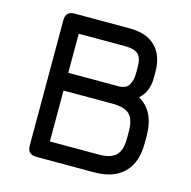

<svg xmlns="http://www.w3.org/2000/svg" viewBox="-101 -778 875 878"><g transform="rotate(15 336.5 -339.0)"><path d="M146 0Q104 0 104 -42V-636Q104 -678 146 -678H407Q486.5 -678 529.2 -636Q572 -594 572 -516V-489Q572 -421.5 529.5 -384.5Q609 -340 609 -222V-188Q609 -96 560.2 -48Q511.5 0 420 0ZM188 -84H420Q476.5 -84 500.8 -108.2Q525 -132.5 525 -188V-222Q525 -277.5 501.5 -301.2Q478 -325 420 -325H188ZM188 -409H425Q461.5 -409 474.8 -431.5Q488 -454 488 -489V-516Q488 -559.5 470 -576.8Q452 -594 407 -594H188Z"/></g></svg>

Font: Jura Light
Style: Bold
Weight: 700
Version: Version 5.104